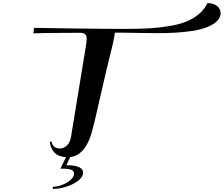

<svg xmlns="http://www.w3.org/2000/svg" viewBox="-20 -1002 1440 1236"><path d="M437 -120.1 531.2 -694.8Q538.1 -736.8 538.1 -751.5Q538.1 -771.5 529.5 -780.3Q521 -789.1 499.5 -791Q231.9 -790 194.8 -787.6L199.2 -822.8Q222.2 -821.8 445.3 -818.8Q668.5 -815.9 787.1 -815.9Q874 -815.9 939.5 -819.6Q1004.9 -823.2 1069.1 -834Q1133.3 -844.7 1178.5 -862.8Q1223.6 -880.9 1259.5 -910.6Q1295.4 -940.4 1315.4 -981.9Q1353.5 -981.9 1377 -963.6Q1400.4 -945.3 1400.4 -915.5Q1400.4 -891.6 1376.5 -865.7Q1352.1 -842.3 1310.1 -826.2Q1268.1 -810.1 1212.9 -802.2Q1157.7 -794.4 1105.5 -791.5Q1053.2 -788.6 989.3 -788.6Q946.3 -788.6 875.2 -790Q804.2 -791.5 780.3 -791.5H719.2Q717.3 -767.6 705.6 -716.6Q693.8 -665.5 679.4 -608.6Q665 -551.8 663.1 -542L591.3 -230.5Q571.3 -144.5 556.2 -106.9Q512.7 0 432.1 9.3L406.7 61.5Q515.1 61.5 515.1 110.4Q515.1 135.7 484.6 160.2Q454.1 184.6 408.7 199.2Q363.3 213.9 319.8 213.9V200.2Q349.6 200.2 381.8 187.5Q414.1 174.8 435.5 154.8Q457 134.8 457 115.2Q457 84 388.2 84H368.7L404.8 9.8Q312.5 4.4 300.8 -88.9L312 -91.3Q314.5 -70.3 329.3 -58.1Q344.2 -45.9 364.3 -45.9Q389.2 -45.9 409.9 -64.7Q430.7 -83.5 437 -120.1Z"/></svg>

Font: QumpellkaNo12
Style: Regular
Weight: 500
Designer: gluk (gluksza@wp.pl)
Foundry: gluk (gluksza@wp.pl)
Version: Version 00.480